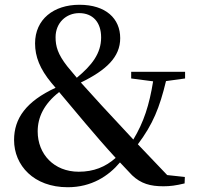

<svg xmlns="http://www.w3.org/2000/svg" viewBox="-20 -769 832 805"><path d="M665 12C693 12 717 9 754 0L755 -27L681 -35L558 -164C621 -248 649 -317 676 -429L756 -440V-468H530V-440L622 -428C606 -329 583 -257 539 -184L407 -326L319 -423C426 -475 484 -530 484 -609C484 -691 424 -749 313 -749C205 -749 127 -688 127 -587C127 -532 147 -480 196 -421L213 -401C90 -344 39 -273 39 -182C39 -76 121 16 264 16C364 16 435 -31 483 -88L534 -34C571 1 610 12 665 12ZM302 -443 262 -491C222 -542 213 -575 213 -613C213 -673 257 -714 312 -714C369 -714 404 -676 404 -612C404 -545 365 -495 302 -443ZM465 -107C422 -69 373 -49 310 -49C206 -49 138 -123 138 -218C138 -277 164 -333 228 -383L338 -252C378 -205 419 -157 465 -107Z"/></svg>

Font: GenKiMin2 TW SB
Style: Regular
Weight: 600
Version: Version 2.100;PS 2.1;hotconv 16.6.51;makeotf.lib2.5.65220 DE